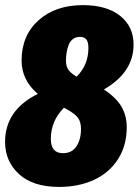

<svg xmlns="http://www.w3.org/2000/svg" viewBox="-21 -716 546 756"><path d="M388.2 -363.8Q436 -332 457 -296.4Q478 -260.7 478 -214.8Q478 -142.6 443.4 -88.9Q408.7 -35.2 348.6 -7.6Q288.6 20 211.9 20Q108.9 20 54 -30.3Q-1 -80.6 -1 -157.2Q-1 -282.7 127.9 -346.2Q64 -400.9 64 -477.1Q64 -576.2 130.6 -636Q197.3 -695.8 305.2 -695.8Q398.9 -695.8 451.9 -653.8Q504.9 -611.8 504.9 -540Q504.9 -431.2 388.2 -363.8ZM293.9 -570.8Q277.8 -570.8 266.4 -562.3Q254.9 -553.7 249.3 -539.1Q243.7 -524.4 241.2 -509Q238.8 -493.7 238.8 -476.1Q238.8 -457 246.8 -443.6Q254.9 -430.2 275.9 -417L280.8 -414.1Q327.1 -460.4 327.1 -526.9Q327.1 -550.3 319.1 -560.5Q311 -570.8 293.9 -570.8ZM227.1 -112.8Q262.2 -112.8 280 -139.9Q297.9 -167 297.9 -208Q297.9 -235.4 286.6 -251.2Q275.4 -267.1 243.2 -285.2L231 -292Q179.2 -240.2 179.2 -168.9Q179.2 -112.8 227.1 -112.8Z"/></svg>

Font: Fira Sans Compressed Heavy
Style: Italic
Weight: 900
Width: 3
Italic angle: -8°
Designer: Carrois Corporate & Edenspiekermann AG
Foundry: Carrois Corporate GbR & Edenspiekermann AG
Version: Version 4.203;PS 004.203;hotconv 1.0.88;makeotf.lib2.5.64775